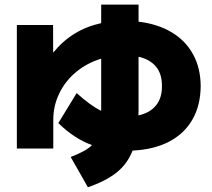

<svg xmlns="http://www.w3.org/2000/svg" viewBox="-20 -750 904 818"><path d="M51.8 -643.6H206.1L206.5 -525.4Q285.6 -624 411.1 -651.4V-730.5H570.3V-657.7Q651.9 -647.9 711.4 -612.3Q771 -576.7 802.7 -518.3Q834.5 -460 835 -383.8Q834.5 -301.3 800 -241Q765.6 -180.7 700.7 -146.7Q635.7 -112.8 544.9 -108.4Q522.9 -52.2 477.5 -15.6Q432.1 21 354.5 47.9L281.2 -81.1Q314.5 -94.2 336.2 -106Q357.9 -117.7 372.1 -131.8Q296.9 -158.7 228.5 -225.6L306.6 -353.5Q364.3 -300.8 411.1 -277.8V-281.2V-500Q351.1 -481.9 304.4 -443.4Q257.8 -404.8 232.2 -351.3Q206.5 -297.9 207 -237.3V-117.2H51.8ZM669.9 -383.8Q670.4 -434.6 644.8 -465.8Q619.1 -497.1 570.3 -508.3V-280.3L569.8 -258.3Q620.1 -269.5 645.5 -302Q670.9 -334.5 669.9 -383.8Z"/></svg>

Font: Pretendard GOV Black
Style: Regular
Weight: 900
Designer: Base glyphs from Inter by Rasmus Andersson; Hangeul glyphs from Noto Sans CJK(Source Han Sans) by Jang Soo-young and Kan
Foundry: Kil Hyung-jin
Version: Version 1.309